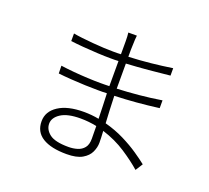

<svg xmlns="http://www.w3.org/2000/svg" viewBox="-136 -957 1272 1166"><g transform="rotate(20 500.0 -374.0)"><path d="M240.2 -101.1Q240.2 -63 275.6 -35.4Q311 -7.8 397.9 -7.8Q428.7 -7.8 455.3 -15.9Q481.9 -23.9 498.5 -44.4Q515.1 -64.9 515.1 -103Q515.1 -119.6 514.6 -140.4Q514.2 -161.1 514.2 -185.1Q488.3 -190.4 462.2 -193.1Q436 -195.8 409.2 -195.8Q325.7 -195.8 283 -168Q240.2 -140.1 240.2 -101.1ZM558.1 -785.2Q555.2 -764.2 554.2 -720.2Q553.2 -710.4 553.2 -691.2Q553.2 -671.9 553.2 -647Q623.5 -649.9 694.8 -657.2Q766.1 -664.6 833 -674.8V-627Q767.1 -619.6 695.6 -613.3Q624 -606.9 553.2 -603Q553.2 -570.8 553.2 -536.6Q553.2 -502.4 553.2 -474.1Q553.2 -465.8 553.2 -457.5Q553.2 -449.2 553.2 -440.9Q622.1 -443.8 694.6 -450.7Q767.1 -457.5 838.9 -469.2V-418.9Q691.4 -399.4 554.2 -395Q555.7 -349.1 557.6 -304.4Q559.6 -259.8 562 -220.2Q629.4 -202.1 686.5 -173.6Q743.7 -145 787.6 -115Q831.5 -85 858.9 -63L829.1 -16.1Q782.7 -57.1 715.3 -101.3Q647.9 -145.5 564 -171.9Q566.9 -124 566.9 -96.2Q566.9 -65.9 552.7 -35.2Q538.6 -4.4 502.7 16.4Q466.8 37.1 401.9 37.1Q301.3 37.1 246.6 3.2Q191.9 -30.8 191.9 -99.1Q191.9 -162.6 251.2 -201.4Q310.5 -240.2 415 -240.2Q465.3 -240.2 512.2 -231Q511.2 -271.5 509.8 -314Q508.3 -356.4 506.8 -394Q492.7 -393.1 477.8 -393.1Q462.9 -393.1 448.2 -393.1Q411.1 -393.1 365.5 -394.8Q319.8 -396.5 274.2 -399.7Q228.5 -402.8 190.9 -407.2L189.9 -457Q227.5 -451.7 273.4 -447.5Q319.3 -443.4 365.2 -441.2Q411.1 -439 448.2 -439Q462.4 -439 477.1 -439.2Q491.7 -439.5 505.9 -439.9Q505.9 -449.2 505.9 -457.8Q505.9 -466.3 505.9 -474.1V-602.1Q493.2 -601.1 480.5 -601.1Q467.8 -601.1 456.1 -601.1Q419.9 -601.1 370.6 -603.5Q321.3 -606 273.7 -609.9Q226.1 -613.8 194.8 -618.2V-667Q217.8 -662.6 251.2 -658.7Q284.7 -654.8 322 -651.6Q359.4 -648.4 394.3 -646.7Q429.2 -645 455.1 -645Q467.8 -645 480.5 -645Q493.2 -645 505.9 -646V-730Q505.9 -742.2 505.1 -759.8Q504.4 -777.3 502.9 -785.2Z"/></g></svg>

Font: Source Han Sans CN Light
Style: Regular
Weight: 300
Designer: Ryoko NISHIZUKA  (kana, bopomofo & ideographs); Paul D. Hunt (Latin, Greek & Cyrillic); Sandoll Communications , Soo-you
Foundry: Adobe
Version: Version 2.000;hotconv 1.0.107;makeotfexe 2.5.65593